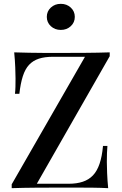

<svg xmlns="http://www.w3.org/2000/svg" viewBox="-20 -981 637 1001"><path d="M552 -708V-688L172 -23H338Q380 -23 411.5 -33.5Q443 -44 464.5 -66.5Q486 -89 499 -127Q512 -165 517 -220H540Q537 -188 537 -136Q537 -116 538.5 -78Q540 -40 544 0Q507 -2 463 -2.5Q419 -3 375.5 -3Q332 -3 295 -3Q234 -3 167 -2.5Q100 -2 41 0V-20L423 -685H257Q213 -685 182.5 -675Q152 -665 131.5 -643Q111 -621 99 -583.5Q87 -546 81 -492H58Q60 -507 60.5 -528Q61 -549 61 -572Q61 -592 59.5 -630Q58 -668 54 -708Q90 -707 132.5 -706Q175 -705 217.5 -705Q260 -705 295 -705Q356 -705 425 -705.5Q494 -706 552 -708ZM297 -961Q328 -961 349 -941.5Q370 -922 370 -893Q370 -864 349 -844.5Q328 -825 297 -825Q266 -825 245 -844.5Q224 -864 224 -893Q224 -922 245 -941.5Q266 -961 297 -961Z"/></svg>

Font: Playfair Display Medium
Style: Regular
Weight: 500
Designer: Claus Eggers Sørensen
Foundry: Claus Eggers Sørensen
Version: Version 1.203